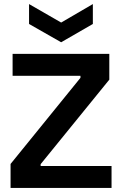

<svg xmlns="http://www.w3.org/2000/svg" viewBox="-20 -925 601 945"><path d="M32 0V-118L376 -542V-552H42V-660H518V-533L180 -117V-108H529V0ZM123 -905 281 -814 437 -905V-807L281 -717L123 -807Z"/></svg>

Font: Bricolage Grotesque 28pt SemiBold
Style: Regular
Weight: 600
Version: Version 1.001;gftools[0.9.33.dev8+g029e19f]